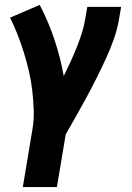

<svg xmlns="http://www.w3.org/2000/svg" viewBox="-20 -548 540 783"><path d="M73 215 112 -19Q119 -60 117.5 -100Q116 -140 111.5 -179.5Q107 -219 98 -257.5Q89 -296 77.5 -333Q66 -370 52 -406Q38 -442 21 -476L142 -528Q177 -461 201.5 -388Q226 -315 240 -238Q254 -266 267 -294.5Q280 -323 291.5 -351.5Q303 -380 312.5 -409Q322 -438 327 -468L336 -520H474L465 -468Q458 -427 443.5 -386.5Q429 -346 411 -307Q393 -268 373.5 -229Q354 -190 333 -151.5Q312 -113 291 -75.5Q270 -38 248 0L212 215Z"/></svg>

Font: Iosevka SS18 Heavy
Style: Italic
Weight: 900
Italic angle: -9°
Monospace: yes
Designer: Belleve Invis
Foundry: Belleve Invis
Version: Version 25.1.1; ttfautohint (v1.8.4)